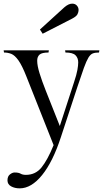

<svg xmlns="http://www.w3.org/2000/svg" viewBox="-45 -749 565 1053"><path d="M97 210Q150 210 183 169Q216 128 249 47L100 -329Q76 -390 56 -418Q36 -446 17 -453.5Q-2 -461 -23 -461L-25 -473H223L221 -461Q185 -461 172 -449.5Q159 -438 159 -416Q159 -389 172 -347Q185 -305 206 -252L283 -58L361 -298Q375 -340 379.5 -365.5Q384 -391 384 -407Q384 -431 369 -446Q354 -461 314 -461L312 -473H500L498 -461Q477 -461 464 -456Q451 -451 440 -433Q429 -415 415 -376.5Q401 -338 379 -271L289 3Q245 138 186 211Q127 284 63 284Q36 284 16 273Q-4 262 -4 240Q-4 218 9.5 207.5Q23 197 35 197Q57 197 68 203.5Q79 210 97 210ZM351 -729Q367 -729 376.5 -718.5Q386 -708 386 -694Q386 -683 380 -671Q374 -659 351 -647L189 -564L174 -587L308 -709Q331 -729 351 -729Z"/></svg>

Font: Gilda Display
Style: Regular
Weight: 400
Designer: Eduardo Rodriguez Tunni
Foundry: Eduardo Rodriguez Tunni
Version: Version 1.002; ttfautohint (v1.8.4.7-5d5b);gftools[0.9.22]